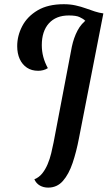

<svg xmlns="http://www.w3.org/2000/svg" viewBox="-20 -723 507 904"><path d="M206.8 160.3Q185 160.3 167.8 150.6Q150.5 140.8 141.8 121.2Q163.5 112.5 178.7 93.7Q193.8 74.8 204.2 50.2Q214.7 25.5 221.1 -1.4Q227.5 -28.3 232.3 -52.3L318.3 -503.2Q327.3 -545.5 345 -579.1Q362.7 -612.7 392.7 -633.6Q422.7 -654.5 466.7 -660L351.8 -72.3Q339.8 -9 321.9 44.2Q304 97.3 276.3 128.8Q248.7 160.3 206.8 160.3ZM159.7 -389.7Q128.8 -389.7 106.8 -404.4Q84.7 -419.2 72.8 -445.2Q61 -471.3 61 -505.8Q61 -554.5 84.6 -599.8Q108.2 -645.2 156.9 -674.2Q205.7 -703.2 280.3 -703.2Q310.7 -703.2 336.3 -697.4Q362 -691.7 384.2 -683.6Q406.5 -675.5 426.6 -669Q446.7 -662.5 465.8 -660L379.8 -624.8L378.7 -628.3Q370.2 -635 354.5 -642.6Q338.8 -650.2 303.8 -650.2Q243.7 -650.2 210.2 -613.1Q176.8 -576 176.8 -510Q176.8 -481.8 183.9 -455Q191 -428.2 205.3 -402.2Q195.2 -395.7 183.4 -392.7Q171.7 -389.7 159.7 -389.7Z"/></svg>

Font: Sansita Swashed Light
Style: Regular
Weight: 300
Designer: Pablo Cosgaya
Foundry: Omnibus-Type
Version: Version 1.003